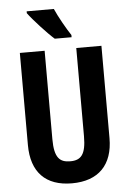

<svg xmlns="http://www.w3.org/2000/svg" viewBox="-62 -979 694 1034"><g transform="rotate(-5 285.5 -462.0)"><path d="M269 -934H122V-924C148 -888 224 -805 260 -774H351V-786C329 -818 287 -892 269 -934ZM507 -215V-714H371V-237C371 -138 344 -109 286 -109C230 -109 200 -134 200 -236V-714H66V-216C66 -69 143 10 285 10C429 10 507 -71 507 -215Z"/></g></svg>

Font: Noto Sans Gurmukhi ExtraCondensed
Style: Bold
Weight: 700
Width: 2
Designer: Jelle Bosma - Monotype Design Team
Foundry: Monotype Imaging Inc.
Version: Version 2.004